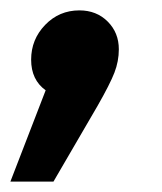

<svg xmlns="http://www.w3.org/2000/svg" viewBox="-51 -175 312 370"><path d="M178 -80Q178 -57 169.5 -35Q161 -13 137 29L52 175H-31L37 -1Q9 -21 9 -60Q9 -99 36 -127Q63 -155 102 -155Q135 -155 156.5 -133.5Q178 -112 178 -80Z"/></svg>

Font: Fira Sans SemiBold
Style: Italic
Weight: 600
Italic angle: -8°
Designer: bBox Type GmbH & Carrois Corporate GbR & Edenspiekermann AG
Foundry: bBox Type GmbH & Carrois Corporate GbR & Edenspiekermann AG
Version: Version 4.301